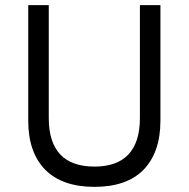

<svg xmlns="http://www.w3.org/2000/svg" viewBox="-20 -720 735 748"><path d="M348 8Q410 8 458 -8.5Q506 -25 538.5 -58Q571 -91 588 -139Q605 -187 605 -250V-700H525V-260Q525 -212 513.5 -176.5Q502 -141 479.5 -117.5Q457 -94 424 -82.5Q391 -71 348 -71Q305 -71 271.5 -82.5Q238 -94 215.5 -117.5Q193 -141 181.5 -176.5Q170 -212 170 -260V-700H90V-250Q90 -187 107 -139Q124 -91 157 -58Q190 -25 238 -8.5Q286 8 348 8Z"/></svg>

Font: Fixel Variable
Style: Regular
Weight: 100
Width: 3
Designer: AlfaBravo + MacPaw
Foundry: Kyrylo Tkachov, Marchela Mozhyna, Serhii Makarenko, Maria Weinstein, Zakhar Kryvoshyya
Version: Version 1.211